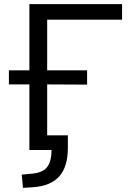

<svg xmlns="http://www.w3.org/2000/svg" viewBox="-20 -725 631 928"><path d="M91 183 85 119 129 115Q185 111 207 83.5Q229 56 229 0H122V-317H23V-385H122V-705H570V-630H208V-385H401V-316L208 -317V-71H308V-11Q308 81 266.5 127.5Q225 174 139 180Z"/></svg>

Font: Nunito Sans 10pt
Style: Regular
Weight: 400
Designer: Vernon Adams
Foundry: Vernon Adams
Version: Version 3.101;gftools[0.9.27]